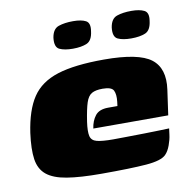

<svg xmlns="http://www.w3.org/2000/svg" viewBox="-68 -623 684 694"><g transform="rotate(-10 274.5 -275.5)"><path d="M250 5Q172 5 123.5 -3Q75 -11 50 -31.5Q25 -52 19.5 -89Q14 -126 22 -185Q34 -267 65 -313.5Q96 -360 159 -380Q222 -400 330 -400Q457 -400 502.5 -365Q548 -330 537 -253L524 -161H249Q253 -189 267.5 -207.5Q282 -226 315 -226H349L351 -242Q354 -268 347 -282.5Q340 -297 307 -297Q281 -297 267 -289Q253 -281 245.5 -258Q238 -235 231 -189Q226 -154 230 -137Q234 -120 253.5 -115Q273 -110 313 -110Q329 -110 361 -110.5Q393 -111 428 -111.5Q463 -112 489 -113Q515 -114 519 -114L516 -91Q514 -74 506.5 -53.5Q499 -33 488 -22Q471 -4 414.5 0.5Q358 5 250 5ZM441 -458Q410 -458 392 -466.5Q374 -475 378 -509Q383 -541 405 -548.5Q427 -556 458 -556Q488 -556 505 -547.5Q522 -539 517 -509Q513 -475 493 -466.5Q473 -458 441 -458ZM227 -458Q196 -458 178 -466.5Q160 -475 164 -509Q169 -541 191 -548.5Q213 -556 244 -556Q274 -556 290.5 -547.5Q307 -539 302 -509Q298 -475 278 -466.5Q258 -458 227 -458Z"/></g></svg>

Font: Genos Thin Black
Style: Italic
Weight: 900
Italic angle: -8°
Version: Version 1.010